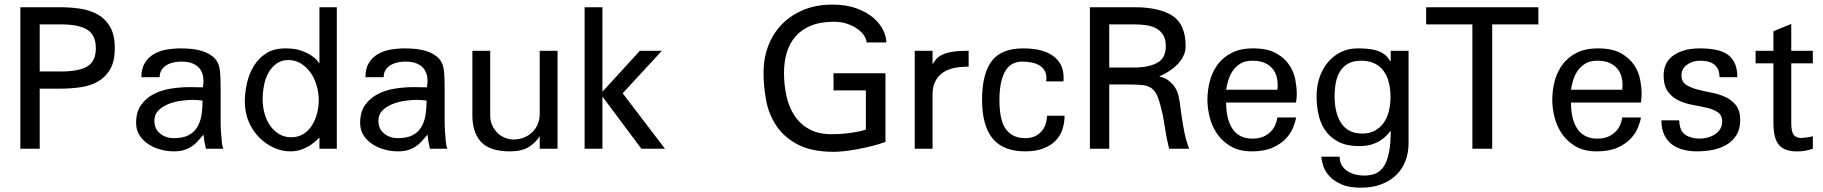

<svg xmlns="http://www.w3.org/2000/svg" viewBox="-20 -660 8091 852"><path d="M489.3 -446.3Q489.3 -386.7 468.3 -351.6Q447.3 -316.4 413.1 -297.4Q378.9 -278.3 335.4 -272.5Q292 -266.6 247.1 -266.6H156.2V0H70.3V-627.9H247.1Q292 -627.9 335.4 -621.6Q378.9 -615.2 413.1 -596.2Q447.3 -577.1 468.3 -541.5Q489.3 -505.9 489.3 -446.3ZM405.3 -446.3Q405.3 -504.9 367.2 -528.3Q329.1 -551.8 250 -551.8H156.2V-342.8H250Q329.1 -342.8 367.2 -365.2Q405.3 -387.7 405.3 -446.3Z M893.6 0Q889.6 -16.6 887.2 -31.2Q884.8 -45.9 882.8 -62.5Q869.1 -45.9 856.4 -32.2Q843.8 -18.6 828.6 -8.8Q813.5 1 794.9 6.3Q776.4 11.7 751 11.7Q722.7 11.7 693.4 3.9Q664.1 -3.9 639.6 -19.5Q615.2 -35.2 599.6 -58.6Q584 -82 584 -114.3Q584 -164.1 606.4 -194.8Q628.9 -225.6 663.6 -243.2Q698.2 -260.7 740.2 -267.1Q782.2 -273.4 820.3 -273.4Q835.9 -273.4 850.1 -272.9Q864.3 -272.5 879.9 -272.5Q884.8 -296.9 881.8 -317.4Q878.9 -337.9 867.7 -353.5Q856.4 -369.1 835.9 -377.9Q815.4 -386.7 785.2 -386.7Q768.6 -386.7 751.5 -383.3Q734.4 -379.9 720.2 -371.6Q706.1 -363.3 697.3 -350.1Q688.5 -336.9 688.5 -317.4H607.4Q607.4 -355.5 622.6 -380.4Q637.7 -405.3 662.6 -419.9Q687.5 -434.6 718.8 -439.9Q750 -445.3 782.2 -445.3Q804.7 -445.3 830.1 -442.9Q855.5 -440.4 879.4 -432.6Q903.3 -424.8 922.4 -410.6Q941.4 -396.5 950.2 -372.1Q954.1 -362.3 956.1 -343.8Q958 -325.2 958.5 -304.7Q959 -284.2 959 -264.6Q959 -246.1 959 -234.4V-158.2Q959 -143.6 959 -122.1Q959 -100.6 960.4 -78.1Q961.9 -55.7 963.9 -34.2Q965.8 -12.7 970.7 0ZM878.9 -213.9Q868.2 -214.8 856.9 -215.8Q845.7 -216.8 835 -216.8Q813.5 -216.8 784.2 -212.9Q754.9 -209 728.5 -198.7Q702.1 -188.5 683.6 -170.4Q665 -152.3 665 -124Q665 -87.9 690.4 -67.4Q715.8 -46.9 751 -46.9Q792 -46.9 816.9 -60.1Q841.8 -73.2 855.5 -96.2Q869.1 -119.1 874 -149.4Q878.9 -179.7 878.9 -213.9Z M1397.5 0V-49.8Q1380.9 -32.2 1361.3 -18.6Q1344.7 -6.8 1320.8 2.4Q1296.9 11.7 1268.6 11.7Q1230.5 11.7 1194.3 -4.9Q1158.2 -21.5 1129.4 -50.8Q1100.6 -80.1 1083.5 -120.6Q1066.4 -161.1 1066.4 -209Q1066.4 -248 1075.7 -290Q1085 -332 1106 -366.7Q1127 -401.4 1161.1 -423.3Q1195.3 -445.3 1246.1 -445.3Q1290 -445.3 1318.8 -434.6Q1347.7 -423.8 1365.2 -411.1Q1385.7 -396.5 1397.5 -377.9V-627.9H1474.6V0ZM1394.5 -213.9Q1394.5 -249 1384.8 -281.7Q1375 -314.5 1356.9 -339.4Q1338.9 -364.3 1314 -378.9Q1289.1 -393.6 1259.8 -393.6Q1228.5 -393.6 1206.5 -377.4Q1184.6 -361.3 1170.9 -336.4Q1157.2 -311.5 1151.4 -280.3Q1145.5 -249 1145.5 -219.7Q1145.5 -185.5 1154.3 -154.8Q1163.1 -124 1179.7 -101.1Q1196.3 -78.1 1219.7 -64.5Q1243.2 -50.8 1271.5 -50.8Q1303.7 -50.8 1327.1 -65.9Q1350.6 -81.1 1365.2 -105Q1379.9 -128.9 1387.2 -157.7Q1394.5 -186.5 1394.5 -213.9Z M1887.7 0Q1883.8 -16.6 1881.3 -31.2Q1878.9 -45.9 1877 -62.5Q1863.3 -45.9 1850.6 -32.2Q1837.9 -18.6 1822.8 -8.8Q1807.6 1 1789.1 6.3Q1770.5 11.7 1745.1 11.7Q1716.8 11.7 1687.5 3.9Q1658.2 -3.9 1633.8 -19.5Q1609.4 -35.2 1593.8 -58.6Q1578.1 -82 1578.1 -114.3Q1578.1 -164.1 1600.6 -194.8Q1623 -225.6 1657.7 -243.2Q1692.4 -260.7 1734.4 -267.1Q1776.4 -273.4 1814.5 -273.4Q1830.1 -273.4 1844.2 -272.9Q1858.4 -272.5 1874 -272.5Q1878.9 -296.9 1876 -317.4Q1873 -337.9 1861.8 -353.5Q1850.6 -369.1 1830.1 -377.9Q1809.6 -386.7 1779.3 -386.7Q1762.7 -386.7 1745.6 -383.3Q1728.5 -379.9 1714.4 -371.6Q1700.2 -363.3 1691.4 -350.1Q1682.6 -336.9 1682.6 -317.4H1601.6Q1601.6 -355.5 1616.7 -380.4Q1631.8 -405.3 1656.7 -419.9Q1681.6 -434.6 1712.9 -439.9Q1744.1 -445.3 1776.4 -445.3Q1798.8 -445.3 1824.2 -442.9Q1849.6 -440.4 1873.5 -432.6Q1897.5 -424.8 1916.5 -410.6Q1935.5 -396.5 1944.3 -372.1Q1948.2 -362.3 1950.2 -343.8Q1952.1 -325.2 1952.6 -304.7Q1953.1 -284.2 1953.1 -264.6Q1953.1 -246.1 1953.1 -234.4V-158.2Q1953.1 -143.6 1953.1 -122.1Q1953.1 -100.6 1954.6 -78.1Q1956.1 -55.7 1958 -34.2Q1960 -12.7 1964.8 0ZM1873 -213.9Q1862.3 -214.8 1851.1 -215.8Q1839.8 -216.8 1829.1 -216.8Q1807.6 -216.8 1778.3 -212.9Q1749 -209 1722.7 -198.7Q1696.3 -188.5 1677.7 -170.4Q1659.2 -152.3 1659.2 -124Q1659.2 -87.9 1684.6 -67.4Q1710 -46.9 1745.1 -46.9Q1786.1 -46.9 1811 -60.1Q1835.9 -73.2 1849.6 -96.2Q1863.3 -119.1 1868.2 -149.4Q1873 -179.7 1873 -213.9Z M2375 0V-55.7Q2357.4 -27.3 2326.7 -7.8Q2295.9 11.7 2243.2 11.7Q2154.3 11.7 2115.2 -29.8Q2076.2 -71.3 2076.2 -147.5V-434.6H2155.3V-146.5Q2155.3 -124 2164.1 -104.5Q2172.9 -85 2187 -70.8Q2201.2 -56.6 2220.2 -48.8Q2239.3 -41 2259.8 -41Q2283.2 -41 2304.2 -49.3Q2325.2 -57.6 2340.8 -72.3Q2356.4 -86.9 2365.7 -107.9Q2375 -128.9 2375 -155.3V-434.6H2454.1V0Z M2826.2 0 2653.3 -231.4V0H2574.2V-627.9H2653.3V-252.9L2819.3 -434.6H2917L2743.2 -246.1L2930.7 0Z M3825.2 -471.7Q3825.2 -485.4 3814.9 -501.5Q3804.7 -517.6 3785.6 -531.2Q3766.6 -544.9 3740.2 -554.2Q3713.9 -563.5 3680.7 -563.5Q3621.1 -563.5 3579.1 -546.4Q3537.1 -529.3 3510.3 -498.5Q3483.4 -467.8 3471.2 -426.3Q3459 -384.8 3459 -336.9Q3459 -284.2 3469.7 -234.9Q3480.5 -185.5 3504.9 -147.9Q3529.3 -110.4 3569.8 -87.4Q3610.4 -64.5 3669.9 -64.5Q3702.1 -64.5 3730 -67.4Q3757.8 -70.3 3778.3 -74.2Q3802.7 -78.1 3822.3 -85V-258.8H3678.7V-335H3909.2V-30.3Q3879.9 -19.5 3848.1 -11.7Q3816.4 -3.9 3785.6 2Q3754.9 7.8 3727.5 10.7Q3700.2 13.7 3680.7 13.7Q3581.1 13.7 3519.5 -19Q3458 -51.8 3424.3 -103Q3390.6 -154.3 3379.4 -216.3Q3368.2 -278.3 3368.2 -337.9Q3368.2 -401.4 3389.2 -456.5Q3410.2 -511.7 3449.7 -552.2Q3489.3 -592.8 3545.9 -616.2Q3602.5 -639.6 3672.9 -639.6Q3735.4 -639.6 3780.8 -623Q3826.2 -606.4 3855.5 -581.1Q3884.8 -555.7 3898.9 -526.4Q3913.1 -497.1 3913.1 -471.7Z M4278.3 -364.3Q4193.4 -364.3 4155.8 -331.5Q4118.2 -298.8 4118.2 -243.2V0H4039.1V-434.6H4118.2V-375Q4127 -389.6 4137.2 -400.4Q4147.5 -411.1 4165 -418.9Q4182.6 -426.8 4209.5 -430.7Q4236.3 -434.6 4278.3 -434.6V-364.3Z M4704.1 -146.5Q4704.1 -117.2 4695.3 -88.4Q4686.5 -59.6 4666 -37.6Q4645.5 -15.6 4611.8 -2Q4578.1 11.7 4529.3 11.7Q4431.6 11.7 4384.8 -45.4Q4337.9 -102.5 4337.9 -216.8Q4337.9 -332 4380.4 -388.7Q4422.9 -445.3 4520.5 -445.3Q4570.3 -445.3 4605.5 -434.6Q4640.6 -423.8 4662.6 -404.3Q4684.6 -384.8 4693.4 -357.9Q4702.1 -331.1 4699.2 -298.8H4622.1Q4626 -324.2 4618.2 -341.3Q4610.4 -358.4 4594.2 -368.7Q4578.1 -378.9 4557.1 -382.8Q4536.1 -386.7 4514.6 -386.7Q4494.1 -386.7 4475.6 -377.9Q4457 -369.1 4443.8 -349.1Q4430.7 -329.1 4422.9 -296.4Q4415 -263.7 4415 -216.8Q4415 -123 4444.8 -85Q4474.6 -46.9 4529.3 -46.9Q4557.6 -46.9 4576.2 -57.1Q4594.7 -67.4 4606 -82.5Q4617.2 -97.7 4621.6 -114.7Q4626 -131.8 4626 -146.5H4704.1Z M5168 0Q5160.2 -32.2 5156.7 -51.3Q5153.3 -70.3 5150.9 -85Q5148.4 -99.6 5146 -113.8Q5143.6 -127.9 5139.6 -150.4Q5128.9 -199.2 5118.7 -226.6Q5108.4 -253.9 5091.8 -267.1Q5075.2 -280.3 5048.8 -282.7Q5022.5 -285.2 4978.5 -285.2H4902.3V0H4816.4V-627.9H5013.7Q5125 -627.9 5183.1 -589.8Q5241.2 -551.8 5241.2 -455.1Q5241.2 -431.6 5231.4 -411.6Q5221.7 -391.6 5205.6 -375Q5189.5 -358.4 5168.5 -344.7Q5147.5 -331.1 5124 -320.3Q5140.6 -317.4 5155.3 -309.6Q5168 -301.8 5181.2 -288.6Q5194.3 -275.4 5204.1 -252.9Q5210.9 -235.4 5214.8 -208Q5218.8 -180.7 5223.1 -147.9Q5227.5 -115.2 5234.9 -77.1Q5242.2 -39.1 5256.8 0ZM5153.3 -455.1Q5153.3 -483.4 5143.1 -502Q5132.8 -520.5 5114.7 -531.7Q5096.7 -543 5070.8 -547.4Q5044.9 -551.8 5012.7 -551.8H4902.3V-360.4H5012.7Q5076.2 -360.4 5114.7 -380.9Q5153.3 -401.4 5153.3 -455.1Z M5734.4 -246.1Q5734.4 -236.3 5733.9 -228.5Q5733.4 -220.7 5732.4 -215.8Q5731.4 -210 5731.4 -205.1H5420.9Q5420.9 -170.9 5427.2 -142.1Q5433.6 -113.3 5447.3 -91.3Q5460.9 -69.3 5483.4 -57.1Q5505.9 -44.9 5537.1 -44.9Q5567.4 -44.9 5587.4 -54.2Q5607.4 -63.5 5620.6 -77.6Q5633.8 -91.8 5640.1 -107.9Q5646.5 -124 5648.4 -138.7H5731.4Q5728.5 -120.1 5718.3 -94.2Q5708 -68.4 5686 -44.9Q5664.1 -21.5 5627.4 -4.9Q5590.8 11.7 5535.2 11.7Q5480.5 11.7 5442.9 -9.8Q5405.3 -31.2 5381.8 -64.9Q5358.4 -98.6 5348.1 -139.2Q5337.9 -179.7 5337.9 -216.8Q5337.9 -257.8 5348.1 -298.3Q5358.4 -338.9 5381.8 -371.6Q5405.3 -404.3 5444.3 -424.8Q5483.4 -445.3 5541 -445.3Q5604.5 -445.3 5642.6 -423.8Q5680.7 -402.3 5701.2 -371.6Q5721.7 -340.8 5728 -306.2Q5734.4 -271.5 5734.4 -246.1ZM5648.4 -261.7Q5651.4 -285.2 5647.5 -308.6Q5643.6 -332 5630.9 -350.1Q5618.2 -368.2 5595.2 -379.4Q5572.3 -390.6 5537.1 -390.6Q5504.9 -390.6 5483.9 -377.4Q5462.9 -364.3 5449.7 -344.7Q5436.5 -325.2 5430.2 -302.7Q5423.8 -280.3 5420.9 -261.7Z M6230.5 -24.4Q6230.5 17.6 6216.8 53.7Q6203.1 89.8 6176.3 116.2Q6149.4 142.6 6109.9 157.7Q6070.3 172.9 6018.6 172.9Q5964.8 172.9 5930.7 157.2Q5896.5 141.6 5877.4 119.6Q5858.4 97.7 5851.1 74.2Q5843.8 50.8 5843.8 35.2H5924.8Q5924.8 57.6 5934.1 73.2Q5943.4 88.9 5959 99.1Q5974.6 109.4 5994.1 114.3Q6013.7 119.1 6033.2 119.1Q6063.5 119.1 6085.4 109.4Q6107.4 99.6 6122.1 76.2Q6136.7 52.7 6144 14.6Q6151.4 -23.4 6151.4 -80.1Q6144.5 -71.3 6133.8 -59.6Q6123 -47.9 6106.4 -37.1Q6089.8 -26.4 6066.9 -19Q6043.9 -11.7 6013.7 -11.7Q5953.1 -11.7 5915.5 -32.7Q5877.9 -53.7 5857.4 -86.4Q5836.9 -119.1 5829.6 -157.7Q5822.3 -196.3 5822.3 -231.4Q5822.3 -277.3 5835.4 -316.4Q5848.6 -355.5 5873 -384.3Q5897.5 -413.1 5930.7 -429.2Q5963.9 -445.3 6004.9 -445.3Q6046.9 -445.3 6072.3 -439.9Q6097.7 -434.6 6112.8 -425.8Q6127.9 -417 6136.2 -406.7Q6144.5 -396.5 6151.4 -386.7V-434.6H6230.5ZM6150.4 -229.5Q6150.4 -264.6 6143.1 -293.9Q6135.7 -323.2 6120.1 -344.7Q6104.5 -366.2 6079.6 -378.4Q6054.7 -390.6 6019.5 -390.6Q5985.4 -390.6 5962.9 -377.9Q5940.4 -365.2 5926.8 -343.8Q5913.1 -322.3 5907.7 -293.5Q5902.3 -264.6 5902.3 -231.4Q5902.3 -157.2 5932.6 -112.3Q5962.9 -67.4 6024.4 -67.4Q6058.6 -67.4 6082.5 -81.1Q6106.4 -94.7 6121.6 -117.2Q6136.7 -139.6 6143.6 -168.9Q6150.4 -198.2 6150.4 -229.5Z M6601.6 -551.8V0H6513.7V-551.8H6308.6V-627.9H6806.6V-551.8Z M7264.6 -246.1Q7264.6 -236.3 7264.2 -228.5Q7263.7 -220.7 7262.7 -215.8Q7261.7 -210 7261.7 -205.1H6951.2Q6951.2 -170.9 6957.5 -142.1Q6963.9 -113.3 6977.5 -91.3Q6991.2 -69.3 7013.7 -57.1Q7036.1 -44.9 7067.4 -44.9Q7097.7 -44.9 7117.7 -54.2Q7137.7 -63.5 7150.9 -77.6Q7164.1 -91.8 7170.4 -107.9Q7176.8 -124 7178.7 -138.7H7261.7Q7258.8 -120.1 7248.5 -94.2Q7238.3 -68.4 7216.3 -44.9Q7194.3 -21.5 7157.7 -4.9Q7121.1 11.7 7065.4 11.7Q7010.7 11.7 6973.1 -9.8Q6935.5 -31.2 6912.1 -64.9Q6888.7 -98.6 6878.4 -139.2Q6868.2 -179.7 6868.2 -216.8Q6868.2 -257.8 6878.4 -298.3Q6888.7 -338.9 6912.1 -371.6Q6935.5 -404.3 6974.6 -424.8Q7013.7 -445.3 7071.3 -445.3Q7134.8 -445.3 7172.9 -423.8Q7210.9 -402.3 7231.4 -371.6Q7252 -340.8 7258.3 -306.2Q7264.6 -271.5 7264.6 -246.1ZM7178.7 -261.7Q7181.6 -285.2 7177.7 -308.6Q7173.8 -332 7161.1 -350.1Q7148.4 -368.2 7125.5 -379.4Q7102.5 -390.6 7067.4 -390.6Q7035.2 -390.6 7014.2 -377.4Q6993.2 -364.3 6980 -344.7Q6966.8 -325.2 6960.4 -302.7Q6954.1 -280.3 6951.2 -261.7Z M7702.1 -127Q7702.1 -86.9 7685.5 -60.5Q7668.9 -34.2 7642.1 -18.1Q7615.2 -2 7581.1 4.9Q7546.9 11.7 7511.7 11.7Q7478.5 11.7 7449.7 4.4Q7420.9 -2.9 7399.4 -19Q7377.9 -35.2 7365.2 -61.5Q7352.5 -87.9 7352.5 -126H7431.6Q7432.6 -80.1 7458 -62.5Q7483.4 -44.9 7522.5 -44.9Q7540 -44.9 7558.1 -49.8Q7576.2 -54.7 7590.3 -64Q7604.5 -73.2 7613.3 -87.4Q7622.1 -101.6 7622.1 -121.1Q7622.1 -148.4 7603 -161.6Q7584 -174.8 7554.7 -181.6Q7525.4 -188.5 7492.2 -194.3Q7459 -200.2 7429.7 -213.9Q7400.4 -227.5 7381.3 -253.4Q7362.3 -279.3 7362.3 -326.2Q7362.3 -347.7 7370.1 -369.1Q7377.9 -390.6 7397 -407.2Q7416 -423.8 7447.3 -434.6Q7478.5 -445.3 7525.4 -445.3Q7559.6 -445.3 7589.8 -439.9Q7620.1 -434.6 7642.1 -420.9Q7664.1 -407.2 7676.8 -381.8Q7689.5 -356.4 7689.5 -317.4H7610.4Q7610.4 -329.1 7607.4 -341.8Q7604.5 -354.5 7595.2 -365.7Q7585.9 -377 7568.8 -383.8Q7551.8 -390.6 7523.4 -390.6Q7490.2 -390.6 7465.8 -372.6Q7441.4 -354.5 7441.4 -326.2Q7441.4 -297.9 7460.9 -284.7Q7480.5 -271.5 7509.3 -263.7Q7538.1 -255.9 7571.8 -249.5Q7605.5 -243.2 7634.3 -230.5Q7663.1 -217.8 7682.6 -193.8Q7702.1 -169.9 7702.1 -127Z M8024.4 0Q7990.2 11.7 7960 11.7Q7903.3 13.7 7876.5 -14.2Q7849.6 -42 7849.6 -114.3V-378.9H7770.5V-434.6H7849.6V-521.5L7928.7 -553.7V-434.6H8024.4V-378.9H7928.7V-114.3Q7928.7 -73.2 7940.9 -60.1Q7953.1 -46.9 7975.6 -47.9Q7992.2 -49.8 8002 -50.8Q8011.7 -51.8 8024.4 -55.7V0Z"/></svg>

Font: Padauk GrcRegTest
Style: Regular
Weight: 500
Designer: Debbi Hosken
Foundry: SIL
Version: Version 2.0